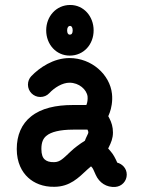

<svg xmlns="http://www.w3.org/2000/svg" viewBox="-20 -736 561 761"><path d="M258.3 -716.3C202.6 -716.3 163.1 -670.9 163.1 -615.7C163.1 -560.1 202.6 -515.6 256.3 -515.6C312 -515.6 351.1 -560.1 351.1 -615.7C351.1 -670.9 312 -716.3 258.3 -716.3ZM258.3 -633.3C263.2 -633.3 268.1 -627.4 268.1 -615.7C268.1 -603.5 263.7 -598.6 256.3 -598.6C250.5 -598.6 246.1 -604 246.1 -615.7C246.1 -627 251 -633.3 258.3 -633.3ZM46.4 -145.5C46.4 -91.3 66.9 -54.2 91.8 -31.7C114.7 -10.7 149.9 5.4 195.8 4.4C257.3 3.9 291 -31.2 326.7 -64.5L340.8 -76.7C342.3 -75.2 343.8 -73.7 345.2 -71.8C347.7 -69.3 352.1 -60.1 359.4 -43C373.5 -11.7 401.9 7.3 437 4.9C462.9 2.9 482.4 -18.1 482.4 -43.9C482.4 -69.3 463.9 -86.4 444.8 -91.3C437 -108.9 429.7 -123.5 418.5 -136.2L408.7 -147.5L411.1 -152.3C419.9 -169.9 427.7 -187.5 427.7 -210.9C427.7 -232.4 422.4 -250.5 413.1 -268.1L409.2 -275.4L415 -290C420.9 -305.7 427.2 -334.5 423.8 -364.3C415.5 -440.4 343.3 -505.9 255.4 -505.9C191.9 -505.9 136.2 -467.8 104 -434.1C95.7 -425.3 90.8 -413.6 90.8 -400.4C90.8 -373.5 112.8 -351.6 139.6 -351.6C153.8 -351.6 166 -356.9 175.3 -366.7C195.8 -388.7 227.1 -408.2 255.4 -408.2C293.5 -408.2 323.7 -380.9 327.1 -353.5C328.1 -342.3 326.2 -330.6 324.2 -325.2L322.3 -319.8H269.5C201.2 -319.8 143.6 -307.1 103 -274.4C65.4 -244.6 46.4 -199.7 46.4 -145.5ZM144 -145.5C144 -172.4 151.4 -188 164.6 -198.2C182.1 -212.9 217.8 -222.2 269.5 -222.2H326.7C329.6 -216.8 330.1 -214.8 330.1 -210.9C330.1 -209 329.6 -207 324.2 -196.3C321.8 -191.4 318.8 -185.1 316.4 -178.2C295.9 -165.5 273.9 -148.9 260.3 -135.7C230 -107.4 218.3 -93.8 194.8 -93.3C176.3 -92.8 164.6 -97.2 157.2 -104C149.4 -110.8 144 -123.5 144 -145.5Z"/></svg>

Font: Velvelyne Book
Style: Bold
Weight: 700
Designer: Manon Van der Borght et Mariel Nils
Foundry: Velvetyne
Version: Version 1.070;Glyphs 3.3.1 (3343)